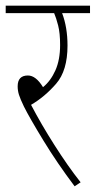

<svg xmlns="http://www.w3.org/2000/svg" viewBox="-20 -642 336 674"><path d="M242 12 263 -2Q218 -59 171 -133Q124 -207 89 -274Q137 -302 177 -348Q217 -394 217 -482Q217 -546 198 -596H296V-622H0V-596H170Q177 -580 184 -553Q191 -526 191 -484Q191 -432 174.5 -395Q158 -358 131 -336Q106 -377 78 -377Q42 -377 42 -339Q42 -324 46.5 -309.5Q51 -295 64 -268Q84 -228 132.5 -148.5Q181 -69 242 12Z"/></svg>

Font: Noto Sans Devanagari Extra Condensed Thin
Style: Regular
Weight: 250
Width: 2
Designer: Monotype Design Team
Foundry: Monotype Imaging Inc.
Version: 1.000